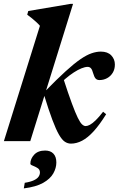

<svg xmlns="http://www.w3.org/2000/svg" viewBox="-28 -744 625 1012"><path d="M357 -723.5 131.5 0H-7.5L182.5 -608Q174 -618 163.5 -627.5Q153 -637 141.2 -646.8Q129.5 -656.5 115.5 -666.5L121 -686L343 -723.5ZM203 -247.5 211 -264Q273 -327.5 317.8 -368.2Q362.5 -409 395.8 -431.8Q429 -454.5 454.8 -463.2Q480.5 -472 503.5 -472Q539.5 -472 558.5 -452Q577.5 -432 577.5 -404Q577.5 -379 566.2 -360.5Q555 -342 536.5 -332Q518 -322 496.5 -322Q483 -322 475.8 -330.2Q468.5 -338.5 463 -358Q458 -377 451.2 -384.2Q444.5 -391.5 434 -391.5Q420.5 -391.5 401.8 -384Q383 -376.5 361 -362.2Q339 -348 315.5 -327.8Q292 -307.5 269 -282.5L305 -333Q332 -249.5 350.8 -199Q369.5 -148.5 382.2 -122.8Q395 -97 404.8 -88.2Q414.5 -79.5 423.5 -79.5Q433 -79.5 445.8 -86.2Q458.5 -93 475.8 -109.5Q493 -126 515.5 -155L531.5 -142Q497 -86.5 465.8 -52.2Q434.5 -18 405 -2.5Q375.5 13 346 13Q329 13 314 3.2Q299 -6.5 283 -34Q267 -61.5 247.8 -112.8Q228.5 -164 203 -247.5ZM132 119Q132 93 152.2 71.2Q172.5 49.5 210 49.5Q238 49.5 253.5 65.8Q269 82 269 112.5Q269 141.5 253 170Q237 198.5 199.5 219.8Q162 241 97.5 249L102.5 219.5Q133.5 214.5 151 206Q168.5 197.5 175.5 187Q182.5 176.5 182.5 165Q182.5 149.5 170 141.8Q157.5 134 144.8 129.2Q132 124.5 132 119Z"/></svg>

Font: Newsreader 36pt
Style: Bold Italic
Weight: 700
Italic angle: -17°
Designer: Hugues Gentile
Foundry: Production Type
Version: Version 1.003